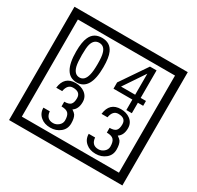

<svg xmlns="http://www.w3.org/2000/svg" viewBox="-212 -1206 1580 1541"><g transform="rotate(30 577.5 -435.0)"><path d="M1103 90H53V-960H1103ZM1028 15V-885H128V15ZM497 -656Q497 -442 371 -442Q244 -442 244 -656Q244 -744 265 -789Q294 -855 371 -855Q448 -855 477 -789Q497 -745 497 -656ZM444 -656Q444 -723 435 -752Q420 -809 371 -809Q322 -809 306 -752Q298 -723 298 -656Q298 -587 306 -553Q322 -488 371 -488Q419 -488 435 -554Q444 -587 444 -656ZM928 -547H879V-450H828V-547H653V-605L818 -847H879V-592H928ZM828 -592V-787L697 -592ZM499 -136Q499 -84 460.5 -53Q422 -22 369 -22Q314 -22 280 -51Q242 -82 242 -134H301Q307 -65 370 -65Q398 -65 421 -84.5Q444 -104 444 -132Q444 -177 426 -196Q408 -215 363 -215V-259Q405 -259 421.5 -276Q438 -293 438 -334Q438 -392 369 -392Q318 -392 306 -324H251Q264 -435 368 -435Q419 -435 454 -409Q493 -380 493 -330Q493 -265 451 -238Q475 -222 483 -210Q499 -185 499 -136ZM919 -136Q919 -84 880.5 -53Q842 -22 789 -22Q734 -22 700 -51Q662 -82 662 -134H721Q727 -65 790 -65Q818 -65 841 -84.5Q864 -104 864 -132Q864 -177 846 -196Q828 -215 783 -215V-259Q825 -259 841.5 -276Q858 -293 858 -334Q858 -392 789 -392Q738 -392 726 -324H671Q684 -435 788 -435Q839 -435 874 -409Q913 -380 913 -330Q913 -265 871 -238Q895 -222 903 -210Q919 -185 919 -136Z"/></g></svg>

Font: Unicode BMP Fallback SIL
Style: Regular
Weight: 400
Foundry: NRSI, SIL International
Version: Version 5.1 Based on Unicode 5.1